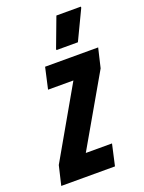

<svg xmlns="http://www.w3.org/2000/svg" viewBox="-161 -767 626 833"><g transform="rotate(-20 152.0 -351.0)"><path d="M-26 0 -5 -89 180 -412H63L85 -510H330L309 -421L123 -98H244L222 0ZM156 -561V-566L207 -702H320V-697L255 -561Z"/></g></svg>

Font: Saira Ultra Condensed ExtraBold
Style: Italic
Weight: 800
Width: 1
Italic angle: -12°
Designer: Hector Gatti with collaboration of the Omnibus-Type team
Foundry: Omnibus-Type
Version: Version 1.001; ttfautohint (v1.8)